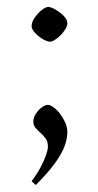

<svg xmlns="http://www.w3.org/2000/svg" viewBox="-20 -390 283 553"><path d="M83 143 71 132Q86 112 96.5 92.5Q107 73 112.5 57Q118 41 118 32Q118 18 111.5 9Q105 0 97 -7Q89 -14 82.5 -21.5Q76 -29 76 -40Q76 -51 83 -62Q90 -73 100 -80.5Q110 -88 118 -88Q124 -88 133.5 -81.5Q143 -75 152 -63.5Q161 -52 167.5 -38Q174 -24 174 -9Q174 8 166.5 29.5Q159 51 139 79Q119 107 83 143ZM124 -270Q118 -270 109.5 -274Q101 -278 92 -285Q83 -292 77 -300Q71 -308 71 -315Q71 -326 79.5 -338.5Q88 -351 99.5 -360.5Q111 -370 119 -370Q125 -370 134 -365.5Q143 -361 152.5 -354Q162 -347 168 -339Q174 -331 174 -323Q174 -316 168.5 -306.5Q163 -297 155 -289Q147 -281 138.5 -275.5Q130 -270 124 -270Z"/></svg>

Font: Ancizar Serif Light
Style: Regular
Weight: 300
Designer: Cesar Puertas, Viviana Monsalve, Julian Moncada, Julian Prieto, Jose Castro, Felipe Aragon, Mariel Hernandez, Sara Alarc
Version: Version 8.100